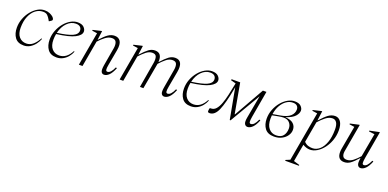

<svg xmlns="http://www.w3.org/2000/svg" viewBox="-8 -1235 4521 2240"><g transform="rotate(20 2252.5 -115.0)"><path d="M184 10Q110 10 75 -38Q40 -86 40 -160Q40 -218 60.5 -272Q81 -326 115.5 -368.5Q150 -411 192 -435.5Q234 -460 278 -460Q314 -460 339.5 -449Q365 -438 381 -425Q403 -405 403 -389Q403 -380 394 -374L368 -357H364L356 -372Q340 -401 321 -419.5Q302 -438 266 -438Q216 -438 174.5 -406.5Q133 -375 107.5 -315.5Q82 -256 82 -173Q82 -100 116 -61Q150 -22 205 -22Q252 -22 289 -54.5Q326 -87 353 -139H355L361 -134Q348 -99 323 -66Q298 -33 263 -11.5Q228 10 184 10Z M591 10Q517 10 482 -38Q447 -86 447 -160Q447 -218 468 -272Q489 -326 524 -368.5Q559 -411 602 -435.5Q645 -460 688 -460Q741 -460 766 -435Q791 -410 791 -382Q791 -337 722 -301Q653 -265 496 -245Q489 -210 489 -173Q489 -100 523 -61Q557 -22 612 -22Q659 -22 696 -49.5Q733 -77 760 -129H762L768 -124Q755 -89 730 -58.5Q705 -28 670 -9Q635 10 591 10ZM673 -438Q614 -438 566 -389.5Q518 -341 499 -261Q626 -278 685.5 -304.5Q745 -331 745 -378Q745 -404 727.5 -421Q710 -438 673 -438Z M868 0 942 -417 879 -426V-436L981 -460H989L974 -349H977Q1030 -408 1068 -434Q1106 -460 1147 -460Q1197 -460 1219.5 -423.5Q1242 -387 1229 -312L1194 -119Q1185 -71 1188.5 -53.5Q1192 -36 1208 -36Q1249 -36 1285 -118L1299 -113Q1273 -48 1243 -19Q1213 10 1182 10Q1158 10 1147 -12Q1136 -34 1146 -95L1185 -321Q1192 -366 1180 -395Q1168 -424 1127 -424Q1087 -424 1047 -394Q1007 -364 970 -323L913 0Z M1374 0 1448 -417 1385 -426V-436L1487 -460H1495L1480 -349H1483Q1536 -408 1571.5 -434Q1607 -460 1648 -460Q1738 -460 1730 -348H1733Q1786 -407 1822 -433.5Q1858 -460 1899 -460Q2003 -460 1976 -312L1941 -119Q1932 -71 1935.5 -53.5Q1939 -36 1955 -36Q1996 -36 2032 -118L2046 -113Q2020 -48 1990 -19Q1960 10 1929 10Q1905 10 1893.5 -12Q1882 -34 1893 -95L1932 -321Q1940 -366 1930 -395Q1920 -424 1879 -424Q1838 -424 1801 -394Q1764 -364 1727 -323Q1726 -318 1725 -312L1669 0H1626L1681 -321Q1688 -366 1678.5 -395Q1669 -424 1628 -424Q1588 -424 1550.5 -394Q1513 -364 1476 -323L1419 0Z M2259 10Q2185 10 2150 -38Q2115 -86 2115 -160Q2115 -218 2136 -272Q2157 -326 2192 -368.5Q2227 -411 2270 -435.5Q2313 -460 2356 -460Q2409 -460 2434 -435Q2459 -410 2459 -382Q2459 -337 2390 -301Q2321 -265 2164 -245Q2157 -210 2157 -173Q2157 -100 2191 -61Q2225 -22 2280 -22Q2327 -22 2364 -49.5Q2401 -77 2428 -129H2430L2436 -124Q2423 -89 2398 -58.5Q2373 -28 2338 -9Q2303 10 2259 10ZM2341 -438Q2282 -438 2234 -389.5Q2186 -341 2167 -261Q2294 -278 2353.5 -304.5Q2413 -331 2413 -378Q2413 -404 2395.5 -421Q2378 -438 2341 -438Z M2668 -354Q2634 -169 2595.5 -79.5Q2557 10 2493 10Q2479 10 2473.5 4Q2468 -2 2471 -19L2474 -41L2481 -47H2490Q2527 -47 2552.5 -76Q2578 -105 2596.5 -154.5Q2615 -204 2629 -266.5Q2643 -329 2656 -395L2661 -420L2598 -437L2601 -450H2707L2774 -78H2778L2989 -450H3033L2975 -119Q2967 -72 2970 -54Q2973 -36 2989 -36Q3030 -36 3066 -118L3080 -113Q3054 -48 3024 -19Q2994 10 2963 10Q2939 10 2926.5 -13Q2914 -36 2925 -95L2976 -375L2753 5H2743L2672 -377Z M3475 -139Q3475 -101 3452 -67Q3429 -33 3388 -11.5Q3347 10 3292 10Q3214 10 3178 -38Q3142 -86 3142 -160Q3142 -218 3163 -272Q3184 -326 3219 -368.5Q3254 -411 3297 -435.5Q3340 -460 3383 -460Q3436 -460 3461 -435Q3486 -410 3486 -382Q3486 -347 3454 -311Q3422 -275 3341 -248Q3410 -244 3442.5 -214.5Q3475 -185 3475 -139ZM3368 -438Q3325 -438 3287.5 -412Q3250 -386 3223.5 -339.5Q3197 -293 3188 -231L3280 -247Q3362 -261 3399.5 -295.5Q3437 -330 3437 -378Q3437 -404 3420 -421Q3403 -438 3368 -438ZM3309 -12Q3371 -12 3398 -48Q3425 -84 3425 -137Q3425 -179 3399 -208Q3373 -237 3327 -237Q3298 -237 3258 -229Q3238 -225 3220.5 -222Q3203 -219 3186 -215Q3184 -195 3184 -173Q3184 -95 3219 -53.5Q3254 -12 3309 -12Z M3513 230V220L3566 198L3675 -417L3612 -426V-436L3714 -460H3722L3706 -343H3710Q3763 -403 3802 -431.5Q3841 -460 3885 -460Q3928 -460 3954 -423Q3980 -386 3980 -315Q3980 -252 3959.5 -193.5Q3939 -135 3904.5 -89.5Q3870 -44 3826.5 -17Q3783 10 3738 10Q3716 10 3692.5 2.5Q3669 -5 3649 -18L3611 198L3684 220V230ZM3865 -424Q3823 -424 3782 -392Q3741 -360 3702 -316L3656 -57Q3682 -31 3708.5 -23.5Q3735 -16 3760 -16Q3807 -16 3847 -50Q3887 -84 3911 -150Q3935 -216 3935 -311Q3935 -366 3917 -395Q3899 -424 3865 -424Z M4163 10Q4080 10 4080 -85Q4080 -108 4086 -138L4136 -417L4073 -426V-436L4180 -460H4188L4130 -129Q4125 -106 4125 -89Q4125 -60 4138 -43Q4151 -26 4183 -26Q4223 -26 4260 -55Q4297 -84 4333 -125L4386 -417L4315 -426V-436L4430 -460H4438L4378 -119Q4370 -72 4373 -54Q4376 -36 4392 -36Q4433 -36 4469 -118L4483 -113Q4457 -48 4427 -19Q4397 10 4366 10Q4342 10 4330 -13Q4318 -36 4328 -95L4329 -98H4325Q4274 -40 4239 -15Q4204 10 4163 10Z"/></g></svg>

Font: Spectral ExtraLight
Style: Italic
Weight: 275
Italic angle: -10°
Designer: Jean-Baptiste Levee
Foundry: Production Type
Version: Version 2.001